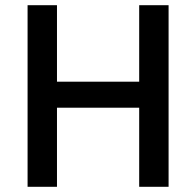

<svg xmlns="http://www.w3.org/2000/svg" viewBox="-20 -718 754 738"><path d="M515 -304H199V0H86V-698H199V-404H515V-698H628V0H515Z"/></svg>

Font: IBM Plex Thai Medium
Style: Regular
Weight: 500
Designer: Mike Abbink, Paul van der Laan, Pieter van Rosmalen, Ben Mitchell, Mark Frömberg
Foundry: Bold Monday
Version: Version 1.0